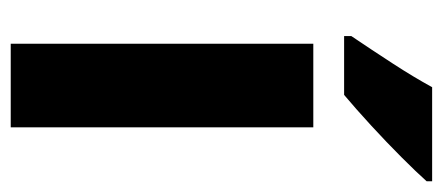

<svg xmlns="http://www.w3.org/2000/svg" viewBox="-248 -558 806 349"><g transform="rotate(90 154.5 -383.0)"><path d="M211 0H59V-550H211ZM309 -756Q293 -738 265.5 -710.5Q238 -683 207.5 -655Q177 -627 152 -606H45V-619Q70 -656 95 -694.5Q120 -733 138 -766H309Z"/></g></svg>

Font: Noto Sans Hebrew Condensed ExtraBold
Style: Regular
Weight: 800
Width: 3
Designer: Monotype Design Team
Foundry: Monotype Imaging Inc.
Version: Version 2.004; ttfautohint (v1.8.4.7-5d5b)